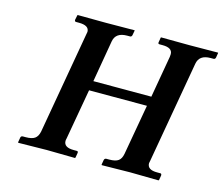

<svg xmlns="http://www.w3.org/2000/svg" viewBox="-94 -770 1041 895"><g transform="rotate(15 427.0 -322.5)"><path d="M641.1 -568.8Q642.1 -572.8 642.1 -582Q642.1 -612.8 594.2 -612.8H580.1Q571.3 -612.8 573.2 -621.1L577.1 -645L579.1 -646Q677.2 -645 715.8 -645Q715.8 -645 852.1 -646L854 -645L850.1 -621.1Q848.1 -613.3 840.8 -612.8H826.2Q772 -612.8 764.2 -568.8L678.2 -77.1Q676.3 -69.3 675.8 -64.9Q675.8 -32.7 724.1 -33.2H738.8Q745.6 -33.2 745.1 -23.9L741.2 -1L738.8 1Q636.7 -1 602.1 -1Q602.1 -1 465.8 1L463.9 -1L467.8 -23.9Q469.7 -32.7 478 -33.2H492.2Q522 -33.2 535.9 -43.2Q549.8 -53.2 554.2 -77.1L597.2 -320.8H317.9L274.9 -77.1Q272.9 -69.3 272.9 -64.9Q272.9 -32.7 321.8 -33.2H335.9Q343.3 -33.2 341.8 -23.9L337.9 -1L335.9 1Q234.9 -1 199.2 -1L63 1L61 -1L64.9 -23.9Q65.9 -32.7 75.2 -33.2H88.9Q118.7 -33.2 132.8 -43.2Q147 -53.2 151.9 -77.1L237.8 -568.8Q239.7 -576.7 240.2 -582Q240.2 -612.8 190.9 -612.8H176.8Q169.9 -612.8 169.9 -621.1L174.8 -645L176.8 -646Q273.9 -645 313 -645L450.2 -646L451.2 -645L446.8 -621.1Q444.8 -613.3 438 -612.8H423.8Q368.7 -612.8 360.8 -568.8L326.2 -367.2H606Z"/></g></svg>

Font: Linux Libertine O
Style: Semibold Italic
Weight: 600
Italic angle: -11.5°
Designer: Philipp H. Poll
Foundry: Philipp H. Poll
Version: Version 5.1.2